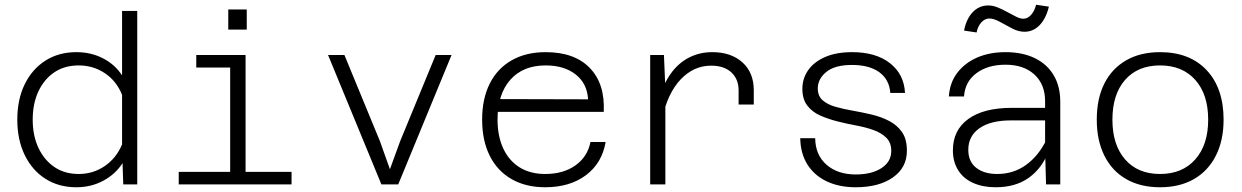

<svg xmlns="http://www.w3.org/2000/svg" viewBox="-20 -778 5240 810"><path d="M302 -558Q364 -558 414.5 -532Q465 -506 495 -460V-732H559V0H500L497 -90Q468 -44 416.5 -16Q365 12 302 12Q228 12 172 -23.5Q116 -59 84.5 -123.5Q53 -188 53 -273Q53 -359 84.5 -423Q116 -487 172 -522.5Q228 -558 302 -558ZM312 -44Q373 -44 422 -77.5Q471 -111 495 -169V-378Q471 -437 422 -469.5Q373 -502 312 -502Q253 -502 210 -473.5Q167 -445 142.5 -393.5Q118 -342 118 -273Q118 -205 142.5 -153.5Q167 -102 210 -73Q253 -44 312 -44Z M951 0V-546H1016V0ZM734 0V-53H1210V0ZM808 -493V-546H983V-493ZM943 -653V-738H1021V-653Z M1589 0 1364 -546H1433L1583 -182L1625 -64L1668 -182L1818 -546H1885L1660 0Z M2280 12Q2198 12 2138 -22.5Q2078 -57 2046 -121Q2014 -185 2014 -274Q2014 -361 2046 -425Q2078 -489 2138.5 -523.5Q2199 -558 2282 -558Q2404 -558 2468.5 -491Q2533 -424 2527 -306H2065L2066 -360L2461 -359Q2457 -426 2408.5 -464Q2360 -502 2282 -502Q2186 -502 2132.5 -441Q2079 -380 2079 -273Q2079 -204 2103 -152Q2127 -100 2172 -72Q2217 -44 2280 -44Q2357 -44 2408 -80.5Q2459 -117 2471 -179H2535Q2520 -90 2452 -39Q2384 12 2280 12Z M3096 -337V-397Q3096 -444 3065.5 -472.5Q3035 -501 2980 -501Q2907 -501 2852 -443.5Q2797 -386 2773 -277L2760 -360Q2779 -425 2811 -469Q2843 -513 2887.5 -535.5Q2932 -558 2985 -558Q3064 -558 3112 -515Q3160 -472 3160 -397V-337ZM2723 0V-546H2781L2787 -404V0Z M3590 12Q3520 12 3467.5 -13Q3415 -38 3386 -84.5Q3357 -131 3356 -195H3419Q3420 -124 3467 -83Q3514 -42 3590 -42Q3658 -42 3699 -69Q3740 -96 3740 -141Q3740 -176 3719.5 -196.5Q3699 -217 3666 -229Q3633 -241 3592.5 -248.5Q3552 -256 3512.5 -266Q3473 -276 3439.5 -291Q3406 -306 3385.5 -333Q3365 -360 3365 -403Q3365 -447 3389.5 -482Q3414 -517 3461 -537.5Q3508 -558 3575 -558Q3675 -558 3734.5 -511.5Q3794 -465 3798 -386H3736Q3732 -442 3690 -473Q3648 -504 3574 -504Q3502 -504 3466 -474.5Q3430 -445 3430 -405Q3430 -373 3450.5 -355Q3471 -337 3504.5 -327.5Q3538 -318 3578 -311Q3618 -304 3658 -294.5Q3698 -285 3731.5 -267.5Q3765 -250 3785.5 -220.5Q3806 -191 3806 -142Q3806 -71 3747 -29.5Q3688 12 3590 12Z M4393 0 4389 -142V-351Q4389 -422 4344 -463.5Q4299 -505 4222 -505Q4147 -505 4099 -469Q4051 -433 4047 -371H3983Q3987 -430 4019 -471.5Q4051 -513 4103 -535.5Q4155 -558 4222 -558Q4293 -558 4345 -533Q4397 -508 4425 -461Q4453 -414 4453 -349V0ZM4180 12Q4127 12 4086 -6Q4045 -24 4022.5 -59.5Q4000 -95 4000 -144Q4000 -229 4065 -276Q4130 -323 4248 -323H4401V-270H4244Q4159 -270 4112 -237Q4065 -204 4065 -146Q4065 -96 4098.5 -70Q4132 -44 4187 -44Q4256 -44 4309 -82.5Q4362 -121 4395 -189L4402 -136Q4375 -67 4319.5 -27.5Q4264 12 4180 12ZM4100 -641 4047 -649Q4057 -699 4084 -727Q4111 -755 4149 -755Q4169 -755 4189.5 -746.5Q4210 -738 4230 -727Q4250 -716 4267 -707.5Q4284 -699 4297 -699Q4316 -699 4330.5 -716Q4345 -733 4351 -758L4405 -750Q4393 -700 4366 -672Q4339 -644 4302 -644Q4276 -644 4249 -658.5Q4222 -673 4197 -686.5Q4172 -700 4154 -700Q4135 -700 4120 -683.5Q4105 -667 4100 -641Z M4874 12Q4791 12 4731 -22.5Q4671 -57 4639 -121.5Q4607 -186 4607 -273Q4607 -362 4639 -425.5Q4671 -489 4731 -523.5Q4791 -558 4874 -558Q4999 -558 5070.5 -482Q5142 -406 5142 -273Q5142 -186 5109.5 -121.5Q5077 -57 5017 -22.5Q4957 12 4874 12ZM4874 -44Q4968 -44 5022.5 -105.5Q5077 -167 5077 -273Q5077 -380 5022.5 -441Q4968 -502 4874 -502Q4780 -502 4726.5 -441Q4673 -380 4673 -273Q4673 -167 4726.5 -105.5Q4780 -44 4874 -44Z"/></svg>

Font: Azeret Mono ExtraLight
Style: Regular
Weight: 250
Designer: Martin Vácha
Foundry: Displaay
Version: Version 1.002